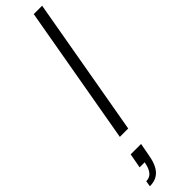

<svg xmlns="http://www.w3.org/2000/svg" viewBox="-385 -694 940 940"><g transform="rotate(-45 85.0 -224.0)"><path d="M26 0H84L211 -723H153ZM-41 275C16 275 50 242 63 163L75 98H3L-11 174H24C15 222 -3 245 -36 245Z"/></g></svg>

Font: Archivo ExtraLight
Style: Italic
Weight: 200
Italic angle: -10°
Designer: Hector Gatti
Foundry: Omnibus-Type
Version: Version 2.001